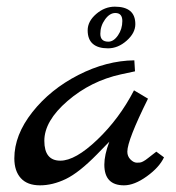

<svg xmlns="http://www.w3.org/2000/svg" viewBox="-20 -556 529 576"><path d="M449 -101 472 -84Q458 -54 420.5 -27Q383 0 352 0Q293 0 293 -62Q293 -91 308 -131L271 -93Q217 -38 177.5 -19Q138 0 100 0Q62 0 42.5 -21.5Q23 -43 23 -81Q23 -151 77 -219.5Q131 -288 215 -331Q299 -374 383 -375L385 -342L343 -333Q252 -313 182.5 -253Q113 -193 113 -133.5Q113 -74 161 -74Q206 -74 272 -137Q338 -200 382 -285L424 -260Q362 -135 362 -101Q362 -87 371.5 -77.5Q381 -68 390.5 -68Q400 -68 403 -69Q406 -70 409 -71.5Q412 -73 416.5 -76Q421 -79 424.5 -82Q428 -85 436 -91Q444 -97 449 -101ZM324.5 -536Q355 -536 370.5 -523Q386 -510 386 -483.5Q386 -457 360 -434Q334 -411 304 -411Q274 -411 258.5 -424.5Q243 -438 243 -465Q243 -492 268.5 -514Q294 -536 324.5 -536ZM326 -517Q309 -517 295 -497.5Q281 -478 281 -454.5Q281 -431 305 -431Q321 -431 334 -450Q347 -469 347 -493Q347 -517 326 -517Z"/></svg>

Font: Marck Script
Style: Regular
Weight: 400
Designer: Denis Masharov, Marck Fogel
Foundry: Denis Masharov
Version: Version 1.002